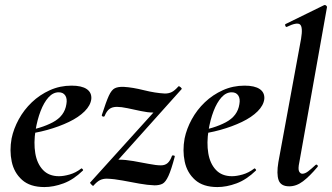

<svg xmlns="http://www.w3.org/2000/svg" viewBox="-20 -746 1345 778"><path d="M160 12Q102 12 69.5 -17Q37 -46 27.5 -91Q18 -136 27 -185Q35 -224 56 -262.5Q77 -301 109 -331.5Q141 -362 182 -380.5Q223 -399 270 -399Q311 -399 331.5 -385Q352 -371 350 -345Q347 -319 323 -295Q299 -271 259.5 -252Q220 -233 171.5 -219.5Q123 -206 73 -201L75 -214Q146 -225 194 -250.5Q242 -276 249 -324Q253 -346 244.5 -359Q236 -372 218 -372Q195 -372 176.5 -351.5Q158 -331 144.5 -296Q131 -261 124 -218Q116 -167 123 -125Q130 -83 154 -57.5Q178 -32 219 -32Q238 -32 262.5 -39Q287 -46 309 -63Q311 -65 314.5 -61Q318 -57 316 -55Q278 -18 237.5 -3Q197 12 160 12Z M358 7Q356 8 350 1.5Q344 -5 345 -6L665 -360L659 -349Q646 -314 633.5 -302Q621 -290 600 -290Q579 -290 551 -296Q523 -302 497 -307.5Q471 -313 454 -313Q435 -313 423.5 -304.5Q412 -296 404 -276Q402 -272 396.5 -274Q391 -276 393 -281Q410 -334 421 -358Q432 -382 445.5 -388.5Q459 -395 482 -394Q517 -392 563 -380.5Q609 -369 648 -367Q664 -367 676 -373Q688 -379 703 -396Q706 -398 712 -392.5Q718 -387 716 -385L397 -29L392 -39Q406 -73 423.5 -86Q441 -99 462 -99Q488 -99 520 -93.5Q552 -88 582.5 -82Q613 -76 632 -76Q649 -76 659.5 -85.5Q670 -95 677 -115Q679 -117 684 -116Q689 -115 688 -111Q674 -58 662.5 -33Q651 -8 638.5 -1.5Q626 5 606 5Q578 4 544.5 -2Q511 -8 477 -14.5Q443 -21 413 -22Q397 -22 385 -16Q373 -10 358 7Z M861 12Q803 12 770.5 -17Q738 -46 728.5 -91Q719 -136 728 -185Q736 -224 757 -262.5Q778 -301 810 -331.5Q842 -362 883 -380.5Q924 -399 971 -399Q1012 -399 1032.5 -385Q1053 -371 1051 -345Q1048 -319 1024 -295Q1000 -271 960.5 -252Q921 -233 872.5 -219.5Q824 -206 774 -201L776 -214Q847 -225 895 -250.5Q943 -276 950 -324Q954 -346 945.5 -359Q937 -372 919 -372Q896 -372 877.5 -351.5Q859 -331 845.5 -296Q832 -261 825 -218Q817 -167 824 -125Q831 -83 855 -57.5Q879 -32 920 -32Q939 -32 963.5 -39Q988 -46 1010 -63Q1012 -65 1015.5 -61Q1019 -57 1017 -55Q979 -18 938.5 -3Q898 12 861 12Z M1152 9Q1118 9 1109 -16Q1100 -41 1108 -89L1200 -589Q1208 -637 1195.5 -647Q1183 -657 1142 -637Q1138 -636 1136 -642Q1134 -648 1138 -649L1293 -725Q1298 -727 1302 -723Q1306 -719 1305 -717L1193 -89Q1187 -61 1192 -51.5Q1197 -42 1205 -42Q1216 -42 1229 -52Q1242 -62 1258 -77Q1262 -81 1266 -77Q1270 -73 1266 -69Q1235 -32 1208 -11.5Q1181 9 1152 9Z"/></svg>

Font: Cormorant Infant Light
Style: Italic
Weight: 300
Italic angle: -10°
Designer: Christian Thalmann (Catharsis Fonts)
Foundry: Catharsis Fonts
Version: Version 4.001